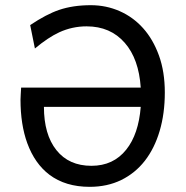

<svg xmlns="http://www.w3.org/2000/svg" viewBox="-20 -704 712 736"><path d="M330.6 -68.4Q414.6 -68.4 463.9 -130.4Q511.2 -189.5 519.5 -294.4H148.4Q148.4 -188.5 196.3 -128.4Q244.1 -68.4 330.6 -68.4ZM323.7 12.2Q231 12.2 169.4 -34.2Q113.3 -76.7 84.5 -155.3Q58.6 -226.6 58.6 -321.8Q58.6 -330.6 59.6 -344.7Q60.5 -358.9 61 -368.2H519.5Q512.2 -478 458.5 -539.6Q403.3 -603 312 -603Q256.8 -603 207 -580.1Q164.6 -560.5 113.8 -518.1L95.7 -607.9Q157.7 -649.4 206.5 -666Q259.8 -684.1 328.1 -684.1Q386.7 -684.1 438.5 -661.4Q490.2 -638.7 528.6 -595.9Q566.9 -553.2 589.4 -491Q611.8 -428.7 611.8 -349.6Q611.8 -268.6 592 -201.9Q572.3 -135.3 535.2 -87.6Q498 -40 444.6 -13.9Q391.1 12.2 323.7 12.2Z"/></svg>

Font: Cadman
Style: Regular
Weight: 400
Designer: Paul James MIller
Foundry: High-Logic / Made with FontCreator
Version: Version 2.114;March 28, 2021;FontCreator 13.0.0.2683 64-bit